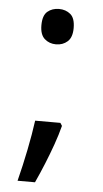

<svg xmlns="http://www.w3.org/2000/svg" viewBox="-50 -583 395 735"><g transform="rotate(5 147.0 -215.5)"><path d="M190 -116 197 -105Q188 -70 174.5 -32Q161 6 145.5 44Q130 82 113 119H46Q61 60 73.5 -2Q86 -64 93 -116ZM147 -414Q121 -414 103 -430Q85 -446 85 -482Q85 -520 103 -535Q121 -550 147 -550Q173 -550 191 -535Q209 -520 209 -482Q209 -446 191 -430Q173 -414 147 -414Z"/></g></svg>

Font: ltelugu05
Style: Book
Weight: 400
Designer: Jelle Bosma - Monotype Design Team
Foundry: Monotype Imaging Inc.
Version: Version 2.003